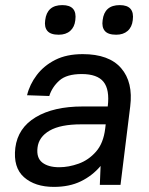

<svg xmlns="http://www.w3.org/2000/svg" viewBox="-20 -723 585 752"><path d="M157 -644Q164 -703 224 -703Q283 -703 275 -644Q272 -617 255 -602Q238 -587 210 -587Q178 -587 165.5 -602Q153 -617 157 -644ZM382 -644Q389 -703 449 -703Q508 -703 500 -644Q497 -617 480 -602Q463 -587 435 -587Q403 -587 390.5 -602Q378 -617 382 -644ZM191 9Q117 9 74 -29Q31 -67 40 -144Q50 -222 120 -264Q190 -306 304 -306H402Q410 -372 385.5 -402.5Q361 -433 300 -433Q241 -433 212.5 -407.5Q184 -382 173 -347L86 -350Q96 -392 124 -429Q152 -466 196.5 -488.5Q241 -511 304 -511Q407 -511 454.5 -456Q502 -401 490 -306L452 1H371L374 -73Q342 -35 297 -13Q252 9 191 9ZM212 -68Q249 -68 288 -82Q327 -96 356 -129Q385 -162 392 -219L394 -236H298Q217 -236 174.5 -211.5Q132 -187 127 -145Q122 -105 145.5 -86.5Q169 -68 212 -68Z"/></svg>

Font: Haskoy Medium
Style: Italic
Weight: 500
Designer: Ertekin Erdin
Foundry: Ertekin Erdin
Version: Version 2.000; ttfautohint (v1.8.4.7-5d5b)